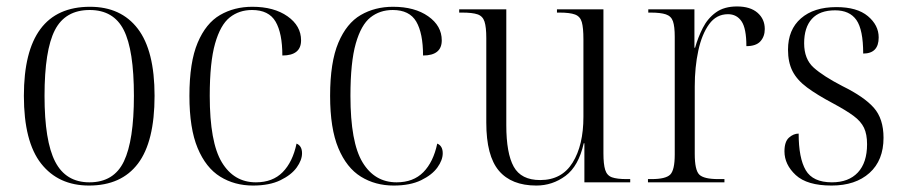

<svg xmlns="http://www.w3.org/2000/svg" viewBox="-20 -565 2801 595"><path d="M256 10Q161 10 107.5 -58Q54 -126 54 -268Q54 -544 259 -544Q355 -544 407 -476Q459 -408 459 -268Q459 -126 407.5 -58Q356 10 256 10ZM257 0Q333 0 364 -65Q395 -130 395 -268Q395 -410 363.5 -472Q332 -534 258 -534Q182 -534 150 -471.5Q118 -409 118 -268Q118 -128 151 -64Q184 0 257 0Z M764 10Q707 10 662.5 -17.5Q618 -45 592.5 -106Q567 -167 567 -268Q567 -372 592.5 -432.5Q618 -493 662 -518.5Q706 -544 762 -544Q829 -544 871 -514.5Q913 -485 913 -440Q913 -393 855 -393Q855 -462 834 -498Q813 -534 761 -534Q721 -534 692 -511Q663 -488 646.5 -430Q630 -372 630 -268Q630 -124 667.5 -62Q705 0 773 0Q825 0 856 -31.5Q887 -63 899 -120Q916 -113 916 -90Q916 -69 899.5 -46Q883 -23 849 -6.5Q815 10 764 10Z M1200 10Q1143 10 1098.5 -17.5Q1054 -45 1028.5 -106Q1003 -167 1003 -268Q1003 -372 1028.5 -432.5Q1054 -493 1098 -518.5Q1142 -544 1198 -544Q1265 -544 1307 -514.5Q1349 -485 1349 -440Q1349 -393 1291 -393Q1291 -462 1270 -498Q1249 -534 1197 -534Q1157 -534 1128 -511Q1099 -488 1082.5 -430Q1066 -372 1066 -268Q1066 -124 1103.5 -62Q1141 0 1209 0Q1261 0 1292 -31.5Q1323 -63 1335 -120Q1352 -113 1352 -90Q1352 -69 1335.5 -46Q1319 -23 1285 -6.5Q1251 10 1200 10Z M1642 10Q1565 10 1526 -36Q1487 -82 1487 -185V-447Q1487 -481 1481.5 -498Q1476 -515 1460 -520.5Q1444 -526 1412 -526H1403V-536H1549V-177Q1549 -90 1572 -48.5Q1595 -7 1654 -7Q1721 -7 1754.5 -61Q1788 -115 1788 -203V-443Q1788 -479 1783 -496.5Q1778 -514 1762 -520Q1746 -526 1714 -526H1706V-536H1850V-90Q1850 -56 1855.5 -38.5Q1861 -21 1876.5 -15.5Q1892 -10 1922 -10H1933V0H1791V-121H1789Q1773 -50 1732.5 -20Q1692 10 1642 10Z M1988 0V-10H1999Q2043 -10 2057 -24Q2071 -38 2071 -86V-451Q2071 -483 2065.5 -499Q2060 -515 2043.5 -520.5Q2027 -526 1996 -526H1989V-536H2132V-417H2134Q2143 -449 2158 -478.5Q2173 -508 2198.5 -526.5Q2224 -545 2264 -545Q2305 -545 2327.5 -525.5Q2350 -506 2350 -475Q2350 -452 2336.5 -437Q2323 -422 2293 -422Q2293 -477 2278 -499Q2263 -521 2236 -521Q2200 -521 2177.5 -490Q2155 -459 2144 -408Q2133 -357 2133 -297V-88Q2133 -38 2147 -24Q2161 -10 2206 -10H2225V0Z M2557 10Q2481 10 2446 -22.5Q2411 -55 2411 -96Q2411 -126 2425 -138.5Q2439 -151 2455 -151Q2455 -75 2477 -37.5Q2499 0 2558 0Q2610 0 2638.5 -30.5Q2667 -61 2667 -118Q2667 -149 2657.5 -169Q2648 -189 2625 -206Q2602 -223 2561 -245Q2512 -271 2481 -294Q2450 -317 2436 -344.5Q2422 -372 2422 -411Q2422 -473 2462 -508Q2502 -543 2572 -543Q2636 -543 2669.5 -515Q2703 -487 2703 -449Q2703 -399 2655 -399Q2655 -473 2634 -503Q2613 -533 2568 -533Q2520 -533 2496 -506.5Q2472 -480 2472 -431Q2472 -382 2501.5 -355.5Q2531 -329 2591 -298Q2658 -265 2688 -231Q2718 -197 2718 -138Q2718 -68 2674.5 -29Q2631 10 2557 10Z"/></svg>

Font: Noto Serif Display SemiCondensed Light
Style: Regular
Weight: 300
Width: 4
Designer: Monotype Design Team
Foundry: Monotype Imaging Inc.
Version: Version 2.009